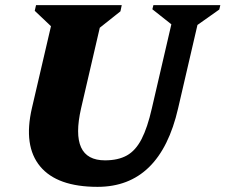

<svg xmlns="http://www.w3.org/2000/svg" viewBox="-20 -710 876 746"><path d="M104 -290 188 -651 231 -558 115 -668 120 -690H453L448 -666L312 -558L379 -651L295 -289Q272 -188 295 -137.5Q318 -87 388 -87Q439 -87 473 -106Q507 -125 530 -169.5Q553 -214 570 -289L654 -651L678 -590L572 -674L576 -690H836L832 -673L716 -591L756 -651L672 -289Q602 16 359 16Q202 16 136 -63.5Q70 -143 104 -290Z"/></svg>

Font: Platypi Light ExtraBold
Style: Italic
Weight: 800
Italic angle: -13°
Version: Version 1.200